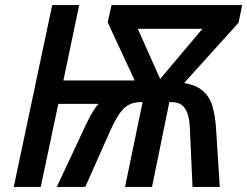

<svg xmlns="http://www.w3.org/2000/svg" viewBox="-20 -734 971 754"><path d="M34 0 185 -714H291L229 -418H509L403 -646L418 -714H931L917 -645L703 -408Q751 -400 777.5 -376.5Q804 -353 815 -314.5Q826 -276 829 -221L843 0H736L726 -223Q725 -259 718 -283Q711 -307 696 -320Q681 -333 653 -333H645L577 0H471L540 -333H533Q506 -333 486 -322.5Q466 -312 449.5 -288Q433 -264 414 -223L315 0H203L307 -222Q321 -253 335.5 -280Q350 -307 367 -326H209L140 0ZM609 -424 775 -621H521Z"/></svg>

Font: Noto Sans Display Medium
Style: Italic
Weight: 500
Italic angle: -12°
Designer: Monotype Design Team
Foundry: Monotype Imaging Inc.
Version: Version 2.003